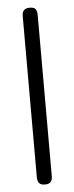

<svg xmlns="http://www.w3.org/2000/svg" viewBox="-52 -716 292 755"><g transform="rotate(-5 94.5 -338.0)"><path d="M94 11Q84 11 77.5 7.5Q71 4 68 -3Q65 -10 65 -20V-657Q65 -668 68.5 -674.5Q72 -681 78.5 -684Q85 -687 95 -687Q106 -687 112 -684Q118 -681 121 -674Q124 -667 124 -656V-19Q124 -9 121 -2.5Q118 4 111.5 7.5Q105 11 94 11Z"/></g></svg>

Font: Fredoka SemiCondensed Light
Style: Regular
Weight: 300
Width: 4
Designer: Ben Nathan
Foundry: Milena B. Brandão, Ben Nathan
Version: Version 2.001